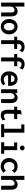

<svg xmlns="http://www.w3.org/2000/svg" viewBox="2385 -3103 730 5540"><g transform="rotate(90 2750.0 -333.0)"><path d="M55 -671H177V-662Q172 -656 170.5 -648.5Q169 -641 169 -625V-404Q194 -440 231 -458Q268 -476 305 -476Q372 -476 413 -430.5Q454 -385 454 -281V0H340V-279Q340 -340 322.5 -364.5Q305 -389 275 -389Q232 -389 200.5 -356.5Q169 -324 169 -267V0H55Z M749 10Q687 10 636.5 -20.5Q586 -51 557 -105.5Q528 -160 528 -233Q528 -302 557 -357Q586 -412 636.5 -444Q687 -476 749 -476Q812 -476 862.5 -444Q913 -412 942.5 -357Q972 -302 972 -233Q972 -161 942.5 -106Q913 -51 862.5 -20.5Q812 10 749 10ZM749 -80Q797 -80 828 -122.5Q859 -165 859 -233Q859 -303 828 -344Q797 -385 749 -385Q703 -385 672 -344Q641 -303 641 -233Q641 -165 671.5 -122.5Q702 -80 749 -80Z M1139 -377H1038V-465H1139V-493Q1139 -556 1165.5 -597Q1192 -638 1236 -658Q1280 -678 1331 -678Q1429 -678 1487 -614L1445 -537L1440 -529L1432 -534Q1429 -541 1425.5 -548.5Q1422 -556 1410 -567Q1393 -580 1376 -585Q1359 -590 1337 -590Q1297 -590 1274 -566Q1251 -542 1251 -494V-465H1391V-377H1251V0H1139Z M1639 -377H1538V-465H1639V-493Q1639 -556 1665.5 -597Q1692 -638 1736 -658Q1780 -678 1831 -678Q1929 -678 1987 -614L1945 -537L1940 -529L1932 -534Q1929 -541 1925.5 -548.5Q1922 -556 1910 -567Q1893 -580 1876 -585Q1859 -590 1837 -590Q1797 -590 1774 -566Q1751 -542 1751 -494V-465H1891V-377H1751V0H1639Z M2271 11Q2204 11 2151.5 -17Q2099 -45 2069 -99Q2039 -153 2039 -229Q2039 -307 2068.5 -362Q2098 -417 2147.5 -446.5Q2197 -476 2258 -476Q2312 -476 2357.5 -451Q2403 -426 2430.5 -375.5Q2458 -325 2458 -250Q2458 -240 2457.5 -226Q2457 -212 2456 -202H2148Q2150 -158 2169 -130.5Q2188 -103 2216 -90Q2244 -77 2276 -77Q2307 -77 2335 -87Q2363 -97 2387 -121L2445 -65Q2411 -25 2367 -7Q2323 11 2271 11ZM2150 -287H2348Q2348 -336 2323 -362Q2298 -388 2253 -388Q2214 -388 2185 -363.5Q2156 -339 2150 -287Z M2555 0V-465H2668V-401Q2693 -435 2726 -455.5Q2759 -476 2802 -476Q2842 -476 2876.5 -456.5Q2911 -437 2932 -394Q2953 -351 2953 -281V0H2840V-279Q2840 -336 2822 -362.5Q2804 -389 2772 -389Q2747 -389 2723 -375.5Q2699 -362 2683.5 -337Q2668 -312 2668 -277V0Z M3299 10Q3245 10 3210 -13.5Q3175 -37 3159 -92Q3143 -147 3147 -241L3152 -376H3057L3059 -465H3156L3160 -575L3277 -590L3286 -591L3287 -582Q3282 -575 3278.5 -567.5Q3275 -560 3274 -544L3267 -465H3417L3416 -376H3266L3260 -243Q3257 -178 3264.5 -143Q3272 -108 3287.5 -94.5Q3303 -81 3325 -81Q3357 -81 3382.5 -94Q3408 -107 3430 -124L3454 -42Q3419 -17 3381 -3.5Q3343 10 3299 10Z M3563 0V-89H3694V-582H3569V-671H3808V-89H3938V0Z M4084 0V-89H4198V-376H4090V-465H4312V-89H4416V0ZM4250 -542Q4220 -542 4199.5 -562Q4179 -582 4179 -610Q4179 -639 4199 -658.5Q4219 -678 4250 -678Q4278 -678 4299.5 -658Q4321 -638 4321 -610Q4321 -582 4299.5 -562Q4278 -542 4250 -542Z M4778 12Q4710 12 4656 -19Q4602 -50 4570.5 -104.5Q4539 -159 4539 -229Q4539 -298 4570.5 -354Q4602 -410 4656 -443Q4710 -476 4779 -476Q4843 -476 4891 -452Q4939 -428 4967 -386L4904 -317L4898 -310L4890 -316Q4890 -325 4888 -332.5Q4886 -340 4875 -353Q4856 -371 4832.5 -378Q4809 -385 4780 -385Q4747 -385 4718 -367Q4689 -349 4671.5 -314Q4654 -279 4654 -229Q4654 -184 4672 -150.5Q4690 -117 4719.5 -98.5Q4749 -80 4783 -80Q4814 -80 4844 -93Q4874 -106 4900 -138L4963 -66Q4926 -25 4877 -6.5Q4828 12 4778 12Z M5055 -671H5177V-662Q5172 -656 5170.5 -648.5Q5169 -641 5169 -625V-404Q5194 -440 5231 -458Q5268 -476 5305 -476Q5372 -476 5413 -430.5Q5454 -385 5454 -281V0H5340V-279Q5340 -340 5322.5 -364.5Q5305 -389 5275 -389Q5232 -389 5200.5 -356.5Q5169 -324 5169 -267V0H5055Z"/></g></svg>

Font: Ligconsolata
Style: Bold
Weight: 700
Monospace: yes
Designer: Raph Levien, Cyreal, Brenton Simpson
Foundry: Raph Levien, Cyreal, Google
Version: Version 3.001; ttfautohint (v1.8.2.53-6de2)